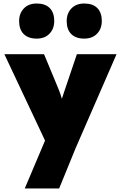

<svg xmlns="http://www.w3.org/2000/svg" viewBox="-20 -844 689 1094"><path d="M121 230 254 -84 256 -2 5 -535H231L305 -357Q317 -329 325.5 -304Q334 -279 338 -257L318 -239Q322 -250 330 -273.5Q338 -297 348 -328L418 -535H644L411 0L317 230ZM460 -624Q412 -624 386 -650Q360 -676 360 -724Q360 -768 387 -796Q414 -824 460 -824Q508 -824 534 -798.5Q560 -773 560 -724Q560 -680 533 -652Q506 -624 460 -624ZM189 -624Q141 -624 115 -650Q89 -676 89 -724Q89 -768 116 -796Q143 -824 189 -824Q237 -824 263 -798.5Q289 -773 289 -724Q289 -680 262 -652Q235 -624 189 -624Z"/></svg>

Font: Lexend Deca Black
Style: Regular
Weight: 900
Designer: Bonnie Shaver-Troup, Thomas Jockin
Foundry: Lexend
Version: Version 1.007